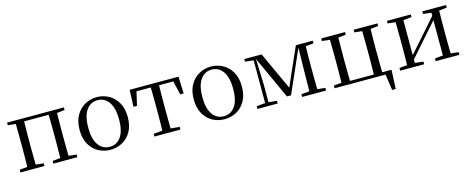

<svg xmlns="http://www.w3.org/2000/svg" viewBox="-36 -1143 4706 1921"><g transform="rotate(-15 2317.5 -183.0)"><path d="M123.1 0Q124.3 -24.4 124.8 -65.3Q125.3 -106.3 125.8 -150.3Q126.3 -194.3 126.3 -228.5V-288.3Q126.3 -321.7 125.8 -365.7Q125.3 -409.7 124.8 -450.7Q124.3 -491.8 123.1 -516H212.3Q211.3 -491.8 210.8 -450.7Q210.3 -409.7 209.8 -365.7Q209.3 -321.7 209.3 -288.3V-228.5Q209.3 -194.3 209.8 -150.3Q210.3 -106.3 210.8 -65.3Q211.3 -24.4 212.3 0ZM464.8 0Q465.8 -24.4 466.3 -65.3Q466.8 -106.3 467.3 -150.3Q467.8 -194.3 467.8 -228.5V-288.3Q467.8 -321.7 467.3 -365.7Q466.8 -409.7 466.3 -450.7Q465.8 -491.8 464.8 -516H552.2Q551.2 -491.8 550.7 -450.7Q550.2 -409.7 549.7 -365.7Q549.2 -321.7 549.2 -288.3V-228.5Q549.2 -194.3 549.7 -150.3Q550.2 -106.3 550.7 -65.3Q551.2 -24.4 552.2 0ZM43.5 0V-27.8L152.7 -38.6H184.7L292.1 -27.8V0ZM385 0V-27.8L493.4 -38.6H526.4L632.8 -27.8V0ZM43.5 -489.1V-516H167V-477.4H152.7ZM508.7 -477.4V-516H632V-489.1L526.4 -477.4ZM167 -484.1V-516H508.7V-484.1Z M974.5 14.6Q908.2 14.6 851.4 -15.9Q794.6 -46.5 760 -107.4Q725.4 -168.3 725.4 -257.8Q725.4 -347.6 761.1 -408.5Q796.7 -469.3 853.7 -500Q910.7 -530.6 974.5 -530.6Q1039.2 -530.6 1096.2 -500.1Q1153.2 -469.5 1188.9 -408.7Q1224.5 -347.8 1224.5 -257.8Q1224.5 -168 1189.4 -107.2Q1154.3 -46.3 1097.5 -15.8Q1040.7 14.6 974.5 14.6ZM974.5 -16.4Q1049 -16.4 1091.7 -78.2Q1134.4 -140.1 1134.4 -256.6Q1134.4 -373.4 1091.7 -436.1Q1049 -498.8 974.5 -498.8Q900.1 -498.8 857.3 -436.1Q814.5 -373.4 814.5 -256.6Q814.5 -140.1 857.3 -78.2Q900.1 -16.4 974.5 -16.4Z M1306.3 -341.2 1313.1 -516H1818.9L1825.7 -341.2H1790.1L1749.8 -513.4L1792.2 -483.7H1339.7L1382.2 -513.4L1342.3 -341.2ZM1431.2 0V-27.8L1545.9 -38.6H1586.3L1700.8 -27.8V0ZM1522.2 0Q1523.2 -24.4 1523.8 -65.3Q1524.4 -106.3 1524.9 -150.3Q1525.4 -194.3 1525.4 -228.5V-288.3Q1525.4 -321.7 1524.9 -365.7Q1524.4 -409.7 1523.8 -450.7Q1523.2 -491.8 1522.2 -516H1609.8Q1608.8 -491.8 1608.3 -450.7Q1607.8 -409.7 1607.3 -365.7Q1606.8 -321.7 1606.8 -288.3V-228.5Q1606.8 -194.3 1607.3 -150.3Q1607.8 -106.3 1608.3 -65.3Q1608.8 -24.4 1609.8 0Z M2156.5 14.6Q2090.2 14.6 2033.4 -15.9Q1976.6 -46.5 1942 -107.4Q1907.4 -168.3 1907.4 -257.8Q1907.4 -347.6 1943.1 -408.5Q1978.7 -469.3 2035.7 -500Q2092.7 -530.6 2156.5 -530.6Q2221.2 -530.6 2278.2 -500.1Q2335.2 -469.5 2370.9 -408.7Q2406.5 -347.8 2406.5 -257.8Q2406.5 -168 2371.4 -107.2Q2336.3 -46.3 2279.5 -15.8Q2222.7 14.6 2156.5 14.6ZM2156.5 -16.4Q2231 -16.4 2273.7 -78.2Q2316.4 -140.1 2316.4 -256.6Q2316.4 -373.4 2273.7 -436.1Q2231 -498.8 2156.5 -498.8Q2082.1 -498.8 2039.3 -436.1Q1996.5 -373.4 1996.5 -256.6Q1996.5 -140.1 2039.3 -78.2Q2082.1 -16.4 2156.5 -16.4Z M2816.3 -44.4 2607.3 -500.2H2601.6V-516H2680.3L2870.9 -101.4H2851.3L3034.7 -516H3066.3V-500.6H3059.5L2858.6 -44.4ZM3045.6 0 3048.2 -221.5 3053.5 -516H3129Q3128 -491.8 3127.4 -450.7Q3126.8 -409.7 3126.3 -365.7Q3125.8 -321.7 3125.8 -288.3V-228.5Q3125.8 -194.3 3126.3 -150.3Q3126.8 -106.3 3127.4 -65.3Q3128 -24.4 3129 0ZM2498.5 0V-27.8L2597.2 -37.8H2613.3L2708.4 -27.8V0ZM2961.6 0V-27.8L3069.8 -38.6H3102L3209.4 -27.8V0ZM2500.3 -489.1V-516H2610.1V-477.4H2598.3ZM2588 0V-516H2612.8L2622.7 -222.7V0ZM3083.5 -477.4V-516H3210.2V-489.1L3102.8 -477.4Z M3377.1 0Q3378.3 -24.4 3378.8 -65.3Q3379.3 -106.3 3379.8 -150.3Q3380.3 -194.3 3380.3 -228.5V-288.3Q3380.3 -321.7 3379.8 -365.7Q3379.3 -409.7 3378.8 -450.7Q3378.3 -491.8 3377.1 -516H3466.3Q3465.3 -491.8 3464.8 -450.7Q3464.3 -409.7 3463.8 -365.7Q3463.3 -321.7 3463.3 -288.3V-228.5Q3463.3 -194.3 3463.8 -150.3Q3464.3 -106.3 3464.8 -65.3Q3465.3 -24.4 3466.3 0ZM3711.8 0Q3712.8 -24.4 3713.3 -65.3Q3713.8 -106.3 3714.3 -150.3Q3714.8 -194.3 3714.8 -228.5V-288.3Q3714.8 -321.7 3714.3 -365.7Q3713.8 -409.7 3713.3 -450.7Q3712.8 -491.8 3711.8 -516H3800.2Q3799.2 -491.8 3798.6 -450.7Q3798 -409.7 3797.5 -365.7Q3797 -321.7 3797 -288.3V-228.5Q3797 -194.3 3797.5 -150.3Q3798 -106.3 3798.6 -65.3Q3799.2 -24.4 3800.2 0ZM3849.7 165.4 3821.7 -27.9 3857.9 0H3420.8V-31.1H3895.6L3886.9 165.4ZM3297.5 -489.1V-516H3544.5V-489.1L3438.7 -477.4H3406.7ZM3632.8 -489.1V-516H3879.8V-489.1L3773.6 -477.4H3741.2ZM3297.5 0V-27.8L3406.7 -38.6H3421V0Z M3977.5 0V-27.8L4085.7 -38.6H4120.3L4225.3 -27.8V0ZM4344.9 0V-27.8L4447.6 -38.6H4482L4590.2 -27.8V0ZM4057.1 0Q4058.3 -24.4 4058.8 -65.3Q4059.3 -106.3 4059.8 -150.3Q4060.3 -194.3 4060.3 -228.5V-288.3Q4060.3 -321.7 4059.8 -365.7Q4059.3 -409.7 4058.8 -450.7Q4058.3 -491.8 4057.1 -516H4138.7V0ZM4116.1 -46.9 4080.9 -65.8H4092.3L4269.2 -265.6L4450 -470.9L4483.7 -451H4472.4L4294.1 -249.4ZM4429.1 0V-516H4510.4Q4509.4 -491.8 4508.9 -450.7Q4508.4 -409.7 4507.9 -365.7Q4507.4 -321.7 4507.4 -288.3V-228.5Q4507.4 -194.3 4507.9 -150.3Q4508.4 -106.3 4508.9 -65.3Q4509.4 -24.4 4510.4 0ZM3977.5 -489.1V-516H4225.3V-489.1L4121.1 -477.4H4086.7ZM4344.9 -489.1V-516H4590.2V-489.1L4482.8 -477.4H4448.4Z"/></g></svg>

Font: Noto Serif KR ExtraLight
Style: Regular
Weight: 200
Designer: Ryoko NISHIZUKA 西塚涼子 (kana & ideographs); Frank Grießhammer (Latin, Greek & Cyrillic); Wenlong ZHANG 张文龙 (bopomofo); San
Foundry: Adobe
Version: Version 2.002-H1;hotconv 1.1.0;makeotfexe 2.6.0